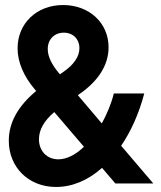

<svg xmlns="http://www.w3.org/2000/svg" viewBox="-20 -730 640 764"><path d="M439 0H590L462 -150C501 -207 533 -278 554 -358H433C422 -315 405 -275 385 -239L290 -351L295 -355C371 -407 412 -471 412 -542C412 -638 336 -710 231 -710C126 -710 50 -637 50 -538C50 -483 74 -427 118 -375L124 -368C52 -308 15 -243 15 -170C15 -64 94 14 203 14C268 14 331 -13 386 -62ZM212 -96C167 -96 135 -129 135 -176C135 -214 156 -250 196 -284L314 -146C281 -114 245 -96 212 -96ZM170 -535C170 -573 196 -600 234 -600C271 -600 296 -574 296 -538C296 -504 273 -472 231 -443L218 -434L217 -436C186 -472 170 -505 170 -535Z"/></svg>

Font: CommitMono
Style: 700Regular
Weight: 700
Monospace: yes
Designer: Eigil Nikolajsen
Foundry: Eigil Nikolajsen
Version: Version 1.143